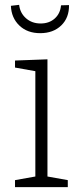

<svg xmlns="http://www.w3.org/2000/svg" viewBox="-20 -773 328 793"><path d="M176 -528V-44L260 -29V0H42V-29L126 -44V-479L42 -494V-523ZM25 -749 59 -753Q63 -719 87.5 -697.5Q112 -676 148 -676Q183 -676 206 -696.5Q229 -717 232 -751L265 -752Q266 -700 233 -668Q200 -636 146 -636Q93 -636 60 -667.5Q27 -699 25 -749Z"/></svg>

Font: Bitter Pro Light
Style: Regular
Weight: 300
Designer: Sol Matas, and Bitter project Authors
Foundry: Sol Matas
Version: Version 1.010